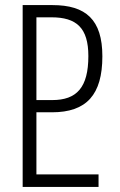

<svg xmlns="http://www.w3.org/2000/svg" viewBox="-20 -734 473 754"><path d="M69 0H367V-49H123V-293H184C320 -293 382 -362 382 -513C382 -657 317 -714 186 -714H69ZM123 -341V-666H182C280 -666 327 -625 327 -514C327 -390 281 -341 185 -341Z"/></svg>

Font: Noto Sans Georgian ExtraCondensed Light
Style: Regular
Weight: 300
Width: 2
Designer: Monotype Design Team, Akaki Razmadze
Foundry: Google LLC
Version: Version 2.005